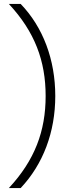

<svg xmlns="http://www.w3.org/2000/svg" viewBox="-20 -762 360 976"><path d="M25 194H85C199 73 261 -90 261 -274C261 -458 199 -624 85 -742H25C157 -600 212 -452 212 -274C212 -96 157 52 25 194Z"/></svg>

Font: Chess Sans Light
Style: Regular
Weight: 300
Designer: Wolf Bōese
Foundry: Wolf Bōese
Version: Version 7.223;Glyphs 3.3 (3306)